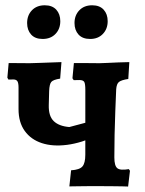

<svg xmlns="http://www.w3.org/2000/svg" viewBox="-20 -698 544 720"><path d="M460.4 1.5Q453.9 1.1 437.9 0.8Q422 0.5 399.8 0.3Q377.6 0 349.6 0Q338 0 316.6 0Q295.2 0 273.9 0.5Q252.6 1 240.1 1L246.6 -59.4Q278.2 -61.3 289 -73.7Q299.9 -86.1 299.9 -117.9L300 -360.8Q300 -383.8 295.9 -390.9Q291.7 -397.9 277.4 -397.9Q271.8 -397.9 265 -397.6Q258.2 -397.4 256.4 -397.4L251.7 -404.5L257.1 -461.6Q267.2 -461.6 284.9 -461.6Q302.6 -461.6 321.6 -461.3Q340.6 -461 353.6 -461Q365.1 -461 383.2 -462.1Q401.3 -463.1 422.8 -463.9Q444.3 -464.7 465 -465.1L461.1 -401.9Q434.9 -397.9 426 -390.6Q417.1 -383.4 415.7 -362.9Q414.2 -326.3 412.4 -282Q410.6 -237.7 409.7 -192.6Q408.8 -147.6 408.8 -107.7Q408.8 -76.2 420 -67.2Q431.2 -58.2 463.1 -63.8L467.4 -57.6ZM345.9 -190.1Q285.3 -161.8 231.5 -154.8Q177.7 -147.9 136.9 -161.3Q96 -174.7 72.8 -206.9Q49.5 -239.2 49.5 -288.8V-369.5Q49.5 -386.5 45.3 -393.3Q41 -400.1 29.2 -400.1Q27.1 -400.1 22 -399.8Q16.9 -399.6 11.7 -399.6L7.6 -406.7L12.5 -461.6L91.5 -461Q104.6 -461 133.6 -462.3Q162.7 -463.6 210.5 -465.1L205.6 -403.2Q179.5 -399.2 172.4 -390.8Q165.3 -382.4 164.3 -356.5L162.9 -303.5Q161.9 -262.7 181.5 -243.8Q201.1 -224.8 239.9 -221.6L344.6 -249.5ZM318 -551.9Q289.4 -551.9 274.4 -568.5Q259.4 -585.2 259.4 -611.6Q259.4 -640.6 277.5 -659.4Q295.5 -678.2 325.6 -678.2Q353.8 -678.2 368.8 -661.6Q383.8 -645 383.8 -618.6Q383.8 -589.5 365.7 -570.7Q347.7 -551.9 318 -551.9ZM139.8 -551.9Q111.7 -551.9 96.7 -568.5Q81.7 -585.2 81.7 -611.6Q81.7 -640.6 99.7 -659.4Q117.8 -678.2 147.9 -678.2Q176 -678.2 191.1 -661.6Q206.1 -645 206.1 -618.6Q206.1 -589.5 188 -570.7Q169.9 -551.9 139.8 -551.9Z"/></svg>

Font: Alegreya
Style: Regular
Weight: 400
Designer: Juan Pablo del Peral
Foundry: Huerta Tipografica
Version: Version 2.009